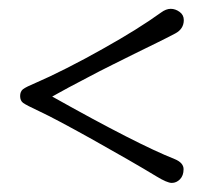

<svg xmlns="http://www.w3.org/2000/svg" viewBox="-20 -434 504 433"><path d="M186.5 -120.6Q103 -167 71 -181.9Q39.1 -196.8 32.2 -201.9Q25.4 -207 25.4 -217.3Q25.4 -227.5 31.7 -232.7Q38.1 -237.8 63.5 -248.5Q88.9 -259.3 130.9 -280.5Q172.9 -301.8 212.4 -324.2Q292 -368.7 343.3 -405.8Q354.5 -414.1 365 -414.1Q375.5 -414.1 385 -407.2Q394.5 -400.4 394.5 -388.7Q394.5 -368.7 375 -358.4Q355.5 -348.1 334 -337.6Q312.5 -327.1 286.9 -314.5Q261.2 -301.8 233.2 -287.8Q205.1 -273.9 176.8 -258.8Q133.3 -236.3 97.7 -216.3Q290 -108.4 374 -75.2Q394 -66.9 394 -52.5Q394 -38.1 386 -29.8Q377.9 -21.5 367.4 -21.5Q356.9 -21.5 332.5 -36.4Q308.1 -51.3 266.6 -75.2Q225.1 -99.1 186.5 -120.6Z"/></svg>

Font: Pompiere
Style: Regular
Weight: 400
Designer: Karolina Lach
Foundry: Sorkin Type Co.
Version: Version 1.002